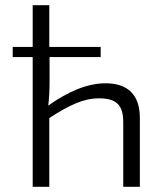

<svg xmlns="http://www.w3.org/2000/svg" viewBox="-20 -720 618 740"><path d="M171 -500H368V-539H170V-700H106V-539H29V-500H106V0H170V-265C249 -316 302 -341 362 -341C428 -341 455 -315 455 -250V0H519V-266C519 -353 474 -399 387 -399C316 -399 242 -367 166 -313C169 -338 171 -369 171 -401Z"/></svg>

Font: SnT
Style: Regular
Weight: 300
Designer: Natanael Gama
Version: Version 1.001;PS 001.001;hotconv 1.0.70;makeotf.lib2.5.58329